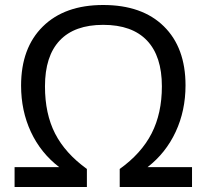

<svg xmlns="http://www.w3.org/2000/svg" viewBox="-20 -745 822 765"><path d="M391.1 -646Q276.9 -646 218 -583.7Q159.2 -521.5 159.2 -400.9Q159.2 -291.5 199.5 -212.9Q239.7 -134.3 326.2 -71.8V0H38.1V-79.1H215.8Q142.1 -135.7 103 -219.7Q64 -303.7 64 -403.8Q64 -554.2 150.9 -639.6Q237.8 -725.1 391.1 -725.1Q546.4 -725.1 632.8 -640.1Q719.2 -555.2 719.2 -404.8Q719.2 -304.2 679.9 -219.7Q640.6 -135.3 567.9 -79.1H745.1V0H457V-71.8Q543.5 -133.8 584.2 -213.6Q625 -293.5 625 -400.9Q625 -521 565.7 -583.5Q506.3 -646 391.1 -646Z"/></svg>

Font: NotoPenekeko
Style: Regular
Weight: 400
Designer: Monotype Design team
Foundry: Monotype Imaging Inc.
Version: Version 1.04